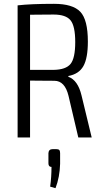

<svg xmlns="http://www.w3.org/2000/svg" viewBox="-20 -718 537 1003"><path d="M459 0H389L338 -217Q319 -296 264 -296Q234 -296 192 -296.5Q150 -297 137 -297V0H72V-690Q141 -698 262 -698Q360 -698 399.5 -656.5Q439 -615 439 -501Q439 -414 415.5 -372.5Q392 -331 337 -321V-317Q387 -299 406 -219ZM137 -353H260Q324 -354 348.5 -384Q373 -414 373 -498Q373 -582 348.5 -612Q324 -642 260 -642Q233 -642 192 -641.5Q151 -641 137 -641ZM256 61H273Q285 61 289.5 65.5Q294 70 294 82V138Q292 208 270 265L242 257Q249 207 249 154Q233 154 233 135V82Q234 61 256 61Z"/></svg>

Font: exo2condensed_l
Style: Regular
Weight: 300
Width: 3
Designer: Natanael Gama
Version: Version 1.001;PS 001.001;hotconv 1.0.70;makeotf.lib2.5.58329